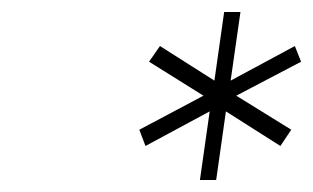

<svg xmlns="http://www.w3.org/2000/svg" viewBox="-20 -742 517 317"><path d="M210 -527.8 315.9 -584 226.1 -640.1 244.1 -666 334 -608.9 350.1 -722.2H377L360.8 -608.9L466.8 -666L477.1 -640.1L370.1 -584L460.9 -527.8L442.9 -501L353 -558.1L336.9 -444.8H310.1L326.2 -558.1L220.2 -501Z"/></svg>

Font: Trueno UltraLight
Style: Italic
Weight: 250
Designer: Julieta Ulanovsky
Foundry: Julieta Ulanovsky
Version: Version 3.001b | FøM Fix